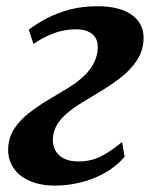

<svg xmlns="http://www.w3.org/2000/svg" viewBox="-20 -570 474 600"><path d="M152 10Q106 10 72.5 -4.8Q39 -19.5 21.5 -46.2Q4 -73 5.5 -107.5Q7.5 -142 25.2 -168.8Q43 -195.5 71 -217.2Q99 -239 131 -258Q163 -277 193.5 -295.5Q237.5 -322.5 260.5 -352.8Q283.5 -383 285.5 -419Q286.5 -440 277.5 -453.2Q268.5 -466.5 252.8 -472.5Q237 -478.5 218 -478.5Q179 -478.5 144.2 -464.5Q109.5 -450.5 84.5 -432.5L70 -477Q93.5 -495.5 125.2 -512.2Q157 -529 196.8 -539.8Q236.5 -550.5 283.5 -550.5Q356.5 -550.5 394 -522Q431.5 -493.5 428.5 -444.5Q426.5 -410 408.2 -382Q390 -354 361.8 -331.2Q333.5 -308.5 301 -288.8Q268.5 -269 238 -250.5Q211.5 -234.5 190.8 -217.2Q170 -200 158.2 -180Q146.5 -160 145 -135.5Q144.5 -115.5 153.2 -99.5Q162 -83.5 180 -74.5Q198 -65.5 224 -65.5Q264 -65.5 294.8 -81Q325.5 -96.5 361.5 -126L369.5 -80Q342.5 -49 306.5 -29Q270.5 -9 230.5 0.5Q190.5 10 152 10Z"/></svg>

Font: Merriweather 60pt
Style: Bold Italic
Weight: 700
Italic angle: -7.8°
Version: Version 2.101